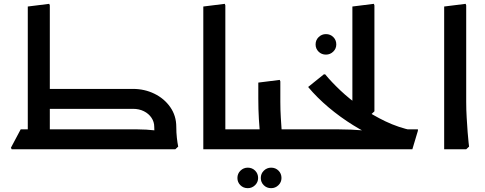

<svg xmlns="http://www.w3.org/2000/svg" viewBox="-20 -779 2531 1002"><path d="M125 0V-745L237 -759L240 -751V0ZM41 0 37 -8 88 -104H240V0ZM205 -211V-315H586V-211ZM205 0V-104H586V0ZM785 -117Q785 -143 770.5 -164.5Q756 -186 731 -198.5Q706 -211 674 -211H528V-222L540 -315H674Q734 -315 785.5 -290Q837 -265 868.5 -220Q900 -175 900 -117ZM396 0 392 -8 443 -104H595V0ZM443 0V-104H694Q719 -104 743.5 -102.5Q768 -101 784 -99Q800 -97 800 -97V0ZM492 -211 487 -219 538 -315H657V-211ZM796 0Q792 -27 788.5 -57Q785 -87 785 -117H900Q900 -87 903 -60Q906 -33 910 -14L895 0Z M1156 0 1041 -1V-745L1153 -759L1156 -751ZM1041 0V-104H1242V0ZM1242 0V-104Q1254 -104 1258 -90.5Q1262 -77 1262 -53Q1262 -31 1258 -15.5Q1254 0 1242 0Z M1273 203Q1250 203 1234.5 187.5Q1219 172 1219 150Q1219 127 1235 111.5Q1251 96 1273 96Q1296 96 1311.5 111.5Q1327 127 1327 150Q1327 172 1311 187.5Q1295 203 1273 203ZM1395 203Q1372 203 1356.5 187.5Q1341 172 1341 150Q1341 127 1357 111.5Q1373 96 1395 96Q1418 96 1433.5 111.5Q1449 127 1449 150Q1449 172 1433 187.5Q1417 203 1395 203Z M1409 0V-104H1529V0ZM1529 0V-104Q1541 -104 1545 -90.5Q1549 -77 1549 -53Q1549 -31 1545 -15.5Q1541 0 1529 0ZM1337 0 1340 -42Q1340 -42 1337 -74.5Q1334 -107 1331 -158Q1328 -209 1328 -265V-348L1440 -362L1443 -354V-247Q1443 -206 1445.5 -165Q1448 -124 1450.5 -89.5Q1453 -55 1455.5 -34.5Q1458 -14 1458 -14L1443 0ZM1242 0V-104H1348V0ZM1242 0Q1231 0 1226.5 -15.5Q1222 -31 1222 -53Q1222 -76 1226.5 -90Q1231 -104 1242 -104Z M1681 -494Q1658 -494 1642.5 -509.5Q1627 -525 1627 -547Q1627 -570 1643 -585.5Q1659 -601 1681 -601Q1704 -601 1719.5 -585.5Q1735 -570 1735 -547Q1735 -525 1719 -509.5Q1703 -494 1681 -494Z M1819 -184V-745L1931 -759L1934 -751V-198L1919 -184ZM2099 -10Q2031 -25 1960.5 -54.5Q1890 -84 1822.5 -126Q1755 -168 1695 -218.5Q1635 -269 1588 -325L1670 -391H1677Q1709 -352 1756.5 -307Q1804 -262 1864 -220Q1924 -178 1992 -145.5Q2060 -113 2133 -98ZM1529 0V-104H1744Q1779 -104 1812.5 -102.5Q1846 -101 1868.5 -99Q1891 -97 1891 -97L1985 -104H2161V-97L2132 0ZM1529 0Q1518 0 1513.5 -15.5Q1509 -31 1509 -53Q1509 -76 1513.5 -90Q1518 -104 1529 -104Z M2298 0V-745L2410 -759L2413 -751V-247Q2413 -206 2415.5 -165Q2418 -124 2420.5 -89.5Q2423 -55 2425.5 -34.5Q2428 -14 2428 -14L2413 0Z"/></svg>

Font: Fustat
Style: Bold
Weight: 700
Designer: Mohamed Gaber, Khaled Hosny, Laura Garcia Mut
Foundry: Kief Type Foundry, Alif Type Foundry, Hard Type Foundry
Version: Version 1.007